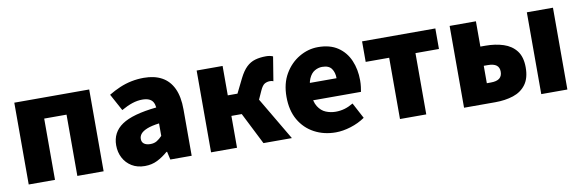

<svg xmlns="http://www.w3.org/2000/svg" viewBox="-43 -825 3487 1151"><g transform="rotate(-10 1701.0 -249.0)"><path d="M61 0V-498H517V0H357V-373H221V0Z M767 12Q721 12 687.5 -8.5Q654 -29 636 -63.5Q618 -98 618 -140Q618 -219 683 -263Q748 -307 894 -322Q892 -342 884 -355.5Q876 -369 860 -376Q844 -383 819 -383Q790 -383 759 -373Q728 -363 691 -342L635 -445Q668 -465 703 -480Q738 -495 775 -502.5Q812 -510 851 -510Q915 -510 960 -485.5Q1005 -461 1029 -410.5Q1053 -360 1053 -281V0H923L912 -49H908Q877 -22 843 -5Q809 12 767 12ZM822 -112Q845 -112 861.5 -122Q878 -132 894 -149V-225Q847 -219 820 -208Q793 -197 781.5 -183Q770 -169 770 -152Q770 -132 784 -122Q798 -112 822 -112Z M1171 0V-498H1329V-319H1388L1431 -406Q1452 -448 1475.5 -470.5Q1499 -493 1528.5 -501.5Q1558 -510 1595 -510Q1619 -510 1637 -502L1613 -355Q1609 -357 1603.5 -358Q1598 -359 1593 -359Q1575 -359 1560.5 -351Q1546 -343 1532 -312L1509 -261L1663 0H1490L1392 -194H1329V0Z M1929 12Q1857 12 1799 -19Q1741 -50 1707.5 -108Q1674 -166 1674 -249Q1674 -330 1708 -388Q1742 -446 1796.5 -478Q1851 -510 1911 -510Q1984 -510 2031.5 -478Q2079 -446 2102.5 -391.5Q2126 -337 2126 -270Q2126 -249 2123.5 -230Q2121 -211 2119 -201H1799L1797 -307H1989Q1989 -342 1972.5 -365.5Q1956 -389 1915 -389Q1892 -389 1870 -376.5Q1848 -364 1834.5 -333.5Q1821 -303 1822 -249Q1824 -193 1843 -163Q1862 -133 1890.5 -121.5Q1919 -110 1950 -110Q1978 -110 2004 -117.5Q2030 -125 2057 -141L2108 -45Q2069 -18 2020.5 -3Q1972 12 1929 12Z M2321 0V-373H2178V-498H2624V-373H2481V0Z M2711 0V-498H2871V-344H2901Q2962 -344 3011 -328Q3060 -312 3088.5 -275Q3117 -238 3117 -174Q3117 -109 3088.5 -70.5Q3060 -32 3011 -16Q2962 0 2901 0ZM2871 -121H2895Q2931 -121 2948 -134.5Q2965 -148 2965 -175Q2965 -201 2948 -214Q2931 -227 2895 -227H2871ZM3181 0V-498H3340V0Z"/></g></svg>

Font: Source Sans 3 ExtraBold
Style: Regular
Weight: 800
Designer: Paul D. Hunt
Foundry: Adobe
Version: Version 3.052;hotconv 1.1.0;makeotfexe 2.6.0